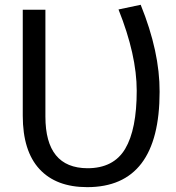

<svg xmlns="http://www.w3.org/2000/svg" viewBox="-20 -772 737 803"><path d="M344.7 10.7Q214.8 10.7 145 -64.9Q75.2 -140.6 75.2 -288.1V-731.4H169.9V-284.2Q169.9 -69.3 345.7 -68.4Q455.1 -68.4 503.4 -149.4Q551.8 -230.5 551.8 -392.6Q551.8 -542 475.6 -732.4L568.4 -752Q648.4 -554.7 647.5 -387.7Q647.5 10.7 344.7 10.7Z"/></svg>

Font: Nasu
Style: Regular
Weight: 400
Designer: Ryoko NISHIZUKA (kana &amp; ideographs); Paul D. Hunt (Latin, Greek &amp; Cyrillic); Wenlong ZHANG (bopomofo); Sandoll C
Version: Version 2014.1215